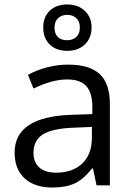

<svg xmlns="http://www.w3.org/2000/svg" viewBox="-20 -835 596 865"><path d="M415 0 398.9 -76.2H395Q355 -25.9 315.2 -8.1Q275.4 9.8 215.8 9.8Q136.2 9.8 91.1 -31.2Q45.9 -72.3 45.9 -147.9Q45.9 -310.1 305.2 -317.9L396 -320.8V-354Q396 -417 368.9 -447Q341.8 -477.1 282.2 -477.1Q215.3 -477.1 130.9 -436L106 -498Q145.5 -519.5 192.6 -531.7Q239.7 -543.9 287.1 -543.9Q382.8 -543.9 429 -501.5Q475.1 -459 475.1 -365.2V0ZM231.9 -57.1Q307.6 -57.1 350.8 -98.6Q394 -140.1 394 -214.8V-263.2L313 -259.8Q216.3 -256.3 173.6 -229.7Q130.9 -203.1 130.9 -147Q130.9 -103 157.5 -80.1Q184.1 -57.1 231.9 -57.1ZM392.6 -711.9Q392.6 -664.1 362.5 -635Q332.5 -606 282.7 -606Q233.4 -606 204.1 -634.5Q174.8 -663.1 174.8 -710.9Q174.8 -758.8 204.3 -786.9Q233.9 -814.9 282.7 -814.9Q332 -814.9 362.3 -785.9Q392.6 -756.8 392.6 -711.9ZM339.8 -710.9Q339.8 -738.3 323.7 -753.2Q307.6 -768.1 282.7 -768.1Q257.8 -768.1 241.7 -753.2Q225.6 -738.3 225.6 -710.9Q225.6 -683.6 240.2 -668.7Q254.9 -653.8 282.7 -653.8Q308.1 -653.8 324 -668.7Q339.8 -683.6 339.8 -710.9Z"/></svg>

Font: HunimalSansv1.5
Style: Regular
Weight: 400
Foundry: Ascender Corporation
Version: Version 1.10